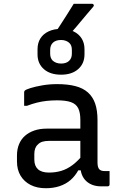

<svg xmlns="http://www.w3.org/2000/svg" viewBox="-20 -988 640 1018"><path d="M304 -835Q342 -835 370 -821.5Q398 -808 413 -784Q428 -760 428 -727V-700Q428 -651 394.5 -621.5Q361 -592 304 -592Q246 -592 212.5 -621.5Q179 -651 179 -700V-727Q179 -760 194 -784Q209 -808 237.5 -821.5Q266 -835 304 -835ZM304 -776Q276 -776 261 -762Q246 -748 246 -723V-703Q246 -691 249.5 -682Q253 -673 260 -666Q268 -659 279 -655Q290 -651 304 -651Q331 -651 346 -665Q361 -679 361 -703V-723Q361 -735 358 -744Q355 -753 348 -760Q341 -767 329.5 -771.5Q318 -776 304 -776ZM371 -968Q396 -968 409.5 -968Q423 -968 436 -968Q449 -968 468 -968Q474 -968 476.5 -963Q479 -958 475 -953Q456 -931 442.5 -915Q429 -899 416.5 -884Q404 -869 388.5 -850.5Q373 -832 349 -805Q347 -803 343 -800.5Q339 -798 333 -798Q316 -798 304.5 -798Q293 -798 283.5 -798Q274 -798 262 -798Q282 -828 299.5 -855Q317 -882 334.5 -909.5Q352 -937 371 -968ZM497 -351Q497 -323 497 -295Q497 -267 497 -238.5Q497 -210 497 -182Q497 -154 497 -126Q497 -113 499.5 -104Q502 -95 507 -90Q512 -85 519 -83Q526 -81 536 -81Q538 -81 540.5 -81Q543 -81 546 -81H561Q561 -63 561 -46Q561 -29 561 -11Q561 -5 558 -2.5Q555 0 550 0Q545 0 534.5 0Q524 0 515 0Q492 0 472 -7Q452 -14 437 -28Q422 -42 414 -62.5Q406 -83 406 -111Q406 -146 406 -183.5Q406 -221 406 -256Q406 -272 406 -288Q406 -304 406 -320Q406 -336 406 -352Q406 -392 394.5 -414.5Q383 -437 356 -446.5Q329 -456 283 -456Q254 -456 227 -453Q200 -450 174.5 -443.5Q149 -437 123 -427H108Q108 -445 108 -463Q108 -481 108 -499Q108 -502 109 -504Q110 -506 111 -507Q116 -513 141.5 -521Q167 -529 204.5 -535.5Q242 -542 283 -542Q339 -542 379.5 -531.5Q420 -521 446 -498Q472 -475 484.5 -439Q497 -403 497 -351ZM162 -142Q162 -108 181.5 -90.5Q201 -73 240 -73Q274 -73 304.5 -82Q335 -91 364 -112.5Q393 -134 424 -172V-85H395Q378 -54 353.5 -33Q329 -12 296 -1Q263 10 223 10Q176 10 142 -7.5Q108 -25 89 -56.5Q70 -88 70 -132V-164Q70 -197 81 -223.5Q92 -250 112.5 -268Q133 -286 162 -296Q191 -306 227 -306Q262 -306 294.5 -306Q327 -306 359 -306Q391 -306 424 -306Q433 -306 436.5 -295.5Q440 -285 441 -270Q442 -255 442 -241Q405 -241 373.5 -241Q342 -241 310 -241Q278 -241 240 -241Q219 -241 204.5 -236.5Q190 -232 180 -221Q171 -213 166.5 -200.5Q162 -188 162 -172Z"/></svg>

Font: Recursive
Style: Regular
Weight: 400
Version: Version 1.085